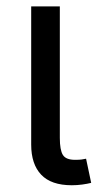

<svg xmlns="http://www.w3.org/2000/svg" viewBox="-20 -562 311 586"><path d="M199.2 3.4Q136.2 3.4 105.7 -28.8Q75.2 -61 75.2 -120.6V-542.5H162.6V-141.1Q162.6 -104 171.9 -89.1Q181.2 -74.2 209 -74.2Q222.2 -74.2 229.2 -75.2Q236.3 -76.2 242.7 -77.6L258.3 -3.9Q247.1 -1 231.2 1.2Q215.3 3.4 199.2 3.4Z"/></svg>

Font: Inter 16pt
Style: Regular
Weight: 400
Version: Version 4.001;git-66647c0bb